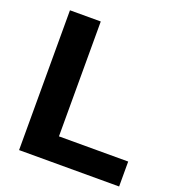

<svg xmlns="http://www.w3.org/2000/svg" viewBox="-134 -848 878 955"><g transform="rotate(20 305.0 -370.0)"><path d="M73.5 0V-740H236.5V-132H603V0Z"/></g></svg>

Font: Encode Sans Semi Expanded
Style: Bold
Weight: 700
Width: 6
Designer: Multiple Designers
Foundry: Impallari Type
Version: Version 3.000; ttfautohint (v1.8.3) -l 8 -r 50 -G 200 -x 14 